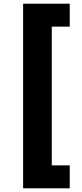

<svg xmlns="http://www.w3.org/2000/svg" viewBox="-20 -852 446 1038"><path d="M105 -832H357V-708H260V42H357V166H105Z"/></svg>

Font: Noto Sans Devanagari UI Black
Style: Regular
Weight: 900
Designer: Jelle Bosma - Monotype Design Team
Foundry: Monotype Imaging Inc.
Version: Version 2.003; ttfautohint (v1.8.4.7-5d5b)